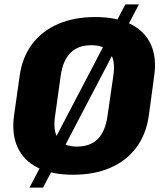

<svg xmlns="http://www.w3.org/2000/svg" viewBox="-20 -789 748 879"><path d="M314 11Q218 11 153.5 -21Q89 -53 61 -113.5Q33 -174 44 -258L70 -442Q82 -527 127 -587Q172 -647 245.5 -679Q319 -711 416 -711Q513 -711 577.5 -679Q642 -647 670 -587Q698 -527 686 -442L661 -258Q649 -174 604 -113.5Q559 -53 485.5 -21Q412 11 314 11ZM332 -118Q393 -118 427.5 -152.5Q462 -187 472 -257L499 -443Q509 -513 483.5 -547.5Q458 -582 398 -582Q338 -582 303 -547.5Q268 -513 258 -443L232 -257Q222 -187 247 -152.5Q272 -118 332 -118ZM616 -769 177 70H115L554 -769Z"/></svg>

Font: Pathway Extreme SemiCondensed ExtraBold
Style: Italic
Weight: 800
Width: 4
Italic angle: -8°
Version: Version 1.001;gftools[0.9.26]